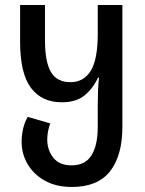

<svg xmlns="http://www.w3.org/2000/svg" viewBox="-20 -734 577 764"><path d="M266 10Q204 10 159.5 -14.5Q115 -39 90.5 -80Q66 -121 66 -171Q66 -195 71.5 -220Q77 -245 90 -269L180 -243Q168 -210 168 -179Q168 -137 192 -106.5Q216 -76 265 -76Q319 -76 344 -116Q369 -156 369 -229V-314Q369 -340 370 -370.5Q371 -401 374 -425H370Q350 -382 316.5 -354.5Q283 -327 226 -327Q146 -327 103 -384.5Q60 -442 60 -568V-714H159V-575Q159 -487 183 -447Q207 -407 260 -407Q313 -407 341 -452Q369 -497 369 -600V-714H467V-230Q467 -115 418 -52.5Q369 10 266 10Z"/></svg>

Font: Noto Sans Georgian ExtraCondensed Medium
Style: Regular
Weight: 500
Width: 2
Designer: Monotype Design Team, Akaki Razmadze
Foundry: Google LLC
Version: Version 2.005; ttfautohint (v1.8.4.7-5d5b)